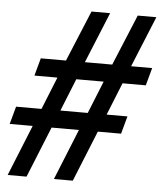

<svg xmlns="http://www.w3.org/2000/svg" viewBox="-83 -745 666 790"><g transform="rotate(5 250.0 -350.0)"><path d="M532 -490 512 -417H416L362 -283H448L428 -210H332L247 0H169L254 -210H141L56 0H-22L63 -210H-32L-12 -283H93L147 -417H52L72 -490H176L263 -700H340L254 -490H367L454 -700H531L445 -490ZM338 -417H225L171 -283H284Z"/></g></svg>

Font: STIX MathJax Main
Style: Bold Italic
Weight: 700
Italic angle: -16.33°
Designer: MicroPress Inc., with final additions and corrections provided by Coen Hoffman, Elsevier (retired)
Version: Version 1.1.1